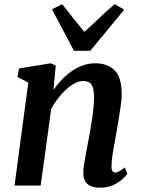

<svg xmlns="http://www.w3.org/2000/svg" viewBox="-20 -862 654 892"><path d="M228.5 -444.5Q246.5 -470.5 268.2 -493Q290 -515.5 314.8 -532.5Q339.5 -549.5 367 -558.8Q394.5 -568 423.5 -568Q478.5 -568 512 -535.8Q545.5 -503.5 545.5 -421.5Q545.5 -403 541.2 -372Q537 -341 531.2 -307.5Q525.5 -274 521 -247Q517 -222 511.5 -193.8Q506 -165.5 502.2 -138.8Q498.5 -112 498 -91Q497.5 -73.5 502.2 -67Q507 -60.5 513.5 -60.5Q522.5 -60.5 533 -65.8Q543.5 -71 559.5 -84L572 -54.5Q568 -48 551.5 -32.2Q535 -16.5 508.2 -3.2Q481.5 10 445.5 10Q414 10 396.8 0.2Q379.5 -9.5 373 -26Q366.5 -42.5 367 -62Q367.5 -75.5 370 -93.8Q372.5 -112 376.5 -133.2Q380.5 -154.5 384.5 -176.5Q388.5 -198.5 392.5 -219Q396 -239.5 400.5 -263.5Q405 -287.5 408.5 -313Q412 -338.5 414.5 -363.2Q417 -388 417 -409.5Q416.5 -440 411.2 -456.2Q406 -472.5 394.8 -479Q383.5 -485.5 365 -485.5Q347.5 -485.5 327.8 -475.2Q308 -465 288.2 -447.2Q268.5 -429.5 250.5 -406.2Q232.5 -383 218 -357L169 0H47.5L111.5 -478L61 -504.5L68.5 -544L216.5 -568L239 -557ZM323.5 -626 221.5 -819 269 -842.5Q294 -811 319.5 -778.5Q345 -746 371.5 -714Q408.5 -746 441.5 -778.5Q474.5 -811 513 -842.5L557 -817L399.5 -626Z"/></svg>

Font: Merriweather SemiBold
Style: Italic
Weight: 600
Italic angle: -7.8°
Version: Version 2.101